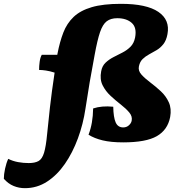

<svg xmlns="http://www.w3.org/2000/svg" viewBox="-177 -734 954 1002"><path d="M41 -448H122L123 -454Q135 -516 153.5 -564Q172 -612 207 -645.5Q242 -679 301.5 -696.5Q361 -714 454 -714Q588 -714 649.5 -672Q711 -630 697 -556Q691 -523 675.5 -503.5Q660 -484 640.5 -472.5Q621 -461 601.5 -450.5Q582 -440 567.5 -426Q553 -412 548 -388Q543 -365 561 -345Q579 -325 607 -304Q635 -283 662 -258Q689 -233 704 -200Q719 -167 711 -123Q698 -56 641.5 -23.5Q585 9 466 9Q402 9 358.5 -1.5Q315 -12 285 -31Q308 -90 309 -168Q354 -183 414 -177Q415 -122 426.5 -95.5Q438 -69 466 -69Q483 -69 495 -79.5Q507 -90 510 -103Q515 -126 498 -146.5Q481 -167 454 -188Q427 -209 400.5 -233.5Q374 -258 358.5 -289Q343 -320 351 -362Q356 -390 374 -407Q392 -424 415.5 -436Q439 -448 462.5 -460Q486 -472 504 -490Q522 -508 528 -538Q538 -590 510.5 -614.5Q483 -639 435 -639Q401 -639 380 -623Q359 -607 345 -566Q331 -525 317 -448Q302 -369 291 -304.5Q280 -240 269 -167Q257 -86 229.5 -11.5Q202 63 161.5 121.5Q121 180 68.5 214Q16 248 -47 248Q-78 248 -106 236.5Q-134 225 -157 199Q-157 176 -150.5 146Q-144 116 -134 95Q-110 107 -82.5 112Q-55 117 -27 117Q5 117 24 106.5Q43 96 53 63Q63 30 69 -35Q74 -89 83.5 -172.5Q93 -256 108 -355Q83 -363 62.5 -366Q42 -369 27 -369Q27 -390 30 -412Q33 -434 41 -448Z"/></svg>

Font: Vollkorn Black
Style: Italic
Weight: 900
Italic angle: -11°
Designer: Friedrich Althausen
Foundry: Friedrich Althausen
Version: Version 5.000; ttfautohint (v1.8.3)